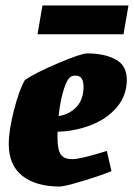

<svg xmlns="http://www.w3.org/2000/svg" viewBox="-20 -672 489 701"><path d="M190 -191V-168Q190 -125 202 -108Q214 -91 243 -91Q259 -91 282.5 -96.5Q306 -102 323 -107Q340 -112 347 -114L370 -121L387 -47Q339 -28 276.5 -9.5Q214 9 198 9Q111 9 61.5 -30Q12 -69 12 -146Q12 -196 31 -270Q50 -344 71 -380Q107 -405 191.5 -441Q276 -477 299 -477Q361 -477 402 -455Q443 -433 443 -381Q443 -324 407.5 -281.5Q372 -239 314 -216Q256 -193 190 -191ZM194 -248Q235 -255 260 -282.5Q285 -310 285 -355Q285 -396 256 -396Q249 -396 243 -394Q227 -389 213.5 -347.5Q200 -306 194 -248ZM135 -652H449L431 -547H117Z"/></svg>

Font: Grenze Black
Style: Italic
Weight: 900
Italic angle: -10°
Designer: Renata Polastri
Foundry: Omnibus-Type
Version: Version 1.002; ttfautohint (v1.8)